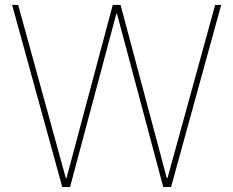

<svg xmlns="http://www.w3.org/2000/svg" viewBox="-20 -747 932 767"><path d="M28.4 -727.3H52.6L242.9 -35.5H245.7L430.4 -727.3H461.6L646.3 -35.5H649.1L839.5 -727.3H863.6L663.4 0H632.1L447.4 -691.8H444.6L259.9 0H228.7Z"/></svg>

Font: Inter P Thin
Style: Regular
Weight: 100
Designer: Rasmus Andersson
Foundry: rsms
Version: Version 3.018;git-588b23468